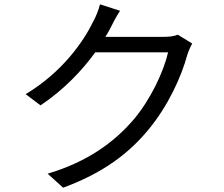

<svg xmlns="http://www.w3.org/2000/svg" viewBox="-20 -827 1040 891"><path d="M537 -777 444 -807C438 -781 423 -745 413 -728C370 -638 271 -493 99 -390L168 -338C277 -411 361 -500 422 -584H760C739 -493 678 -364 600 -272C509 -166 384 -75 201 -21L273 44C461 -25 580 -117 671 -228C760 -336 822 -471 849 -572C854 -588 864 -611 872 -625L805 -666C789 -659 767 -656 740 -656H469C478 -670 486 -684 493 -698C502 -717 520 -751 537 -777Z"/></svg>

Font: DAIFUKU Sans JP
Style: Regular
Weight: 400
Designer: Original font ‘Source Han Sans JP’ : Ryoko NISHIZUKA  (kana, bopomofo & ideographs); Paul D. Hunt (Latin, Greek & Cyrill
Foundry: Daifuku
Version: Version 1.001